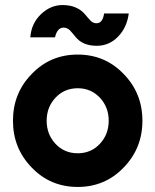

<svg xmlns="http://www.w3.org/2000/svg" viewBox="-20 -728 615 760"><path d="M362.7 -546.7Q412.3 -546.7 447.3 -583Q482.3 -618.7 489.7 -674.7H392Q386.7 -636 362 -636Q347.3 -636 337.7 -647Q332.7 -652 327.3 -658.5Q322 -665 316 -672Q284.3 -708 227.7 -708Q179.7 -708 141.7 -671.3Q104 -635 100 -580.3H197.7Q206.7 -618.7 231.7 -618.7Q246 -618.7 257 -607.7Q262 -602.7 267.2 -596.2Q272.3 -589.7 278.3 -582.7Q307 -546.7 362.7 -546.7ZM287.7 -378.7Q340.3 -378.7 375.3 -341.3Q410.3 -304 410.3 -250Q410.3 -196.3 375.3 -158.7Q340.3 -121.3 287.7 -121.3Q234.7 -121.3 199.7 -158.7Q164.7 -196.3 164.7 -250Q164.7 -304 199.7 -341.3Q234.7 -378.7 287.7 -378.7ZM287.7 -512Q179.3 -512 105.7 -435.3Q31.3 -359.3 31.3 -250Q31.3 -141 105.7 -64.7Q179.3 12 287.7 12Q395.7 12 469.3 -64.7Q543.7 -141 543.7 -250Q543.7 -359.3 469.3 -435.3Q395.7 -512 287.7 -512Z"/></svg>

Font: Unageo Variable
Style: Regular
Weight: 300
Designer: Richard Sepsi
Foundry: Richard Sepsi
Version: Version 2.200